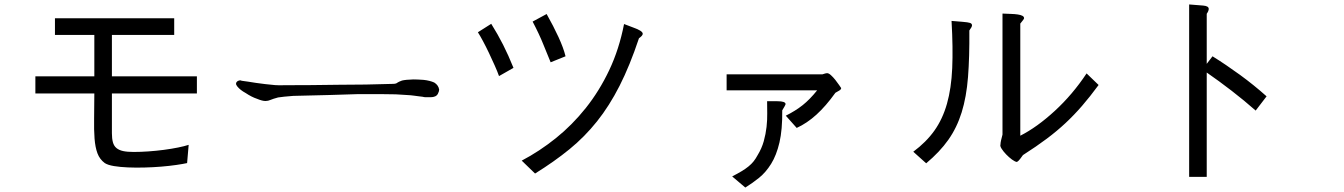

<svg xmlns="http://www.w3.org/2000/svg" viewBox="-20 -726 6040 863"><path d="M865 -383V-306H483V-127Q483 -103 487.5 -86.5Q492 -70 503.5 -60.5Q515 -51 533.5 -47Q552 -43 581 -43Q612 -43 647.5 -45.5Q683 -48 717 -52.5Q751 -57 780.5 -63Q810 -69 828 -75L821 7Q803 11 772 15.5Q741 20 704.5 23Q668 26 629 27Q590 28 555 26.5Q520 25 492.5 20.5Q465 16 451 7Q428 -10 418 -37Q408 -64 405 -103Q402 -142 403 -192.5Q404 -243 404 -306H139V-383H404V-569H227V-644H763V-569H483V-383Z M1954 -323Q1954 -316 1948 -304Q1940 -289 1915 -289Q1903 -289 1894.5 -289Q1886 -289 1880 -291Q1873 -292 1863.5 -293Q1854 -294 1841 -296Q1828 -298 1807.5 -299Q1787 -300 1759 -302Q1730 -303 1688.5 -303Q1647 -303 1591 -303Q1535 -301 1462 -299Q1389 -297 1298 -295Q1275 -293 1258 -291.5Q1241 -290 1230 -288Q1218 -285 1209.5 -282Q1201 -279 1196 -277Q1185 -272 1173 -272Q1159 -272 1135 -282Q1111 -290 1084 -308Q1060 -321 1047 -337Q1034 -352 1049 -362Q1055 -365 1061 -365Q1061 -363 1095 -359Q1111 -356 1130 -353.5Q1149 -351 1172 -348Q1195 -345 1216 -343.5Q1237 -342 1257 -343Q1318 -343 1379 -343.5Q1440 -344 1502 -345Q1563 -345 1624 -346Q1685 -347 1746 -349Q1761 -349 1767 -355Q1770 -357 1774.5 -359Q1779 -361 1787 -364Q1803 -368 1838 -369Q1847 -369 1858.5 -368.5Q1870 -368 1884 -367Q1912 -364 1932 -355Q1951 -343 1954 -323Z M2128 -581 2188 -619Q2218 -571 2241.5 -524.5Q2265 -478 2288 -421L2223 -384Q2216 -404 2203.5 -432Q2191 -460 2177.5 -488.5Q2164 -517 2150.5 -542Q2137 -567 2128 -581ZM2374 -629 2437 -663Q2468 -608 2490.5 -559Q2513 -510 2522 -473L2455 -446Q2441 -479 2422.5 -525.5Q2404 -572 2374 -629ZM2785 -618 2827 -602Q2847 -595 2858 -588Q2869 -581 2869 -574Q2869 -566 2852 -554Q2811 -431 2765 -340.5Q2719 -250 2663.5 -180.5Q2608 -111 2540 -55.5Q2472 0 2385 54L2325 -4Q2405 -46 2478.5 -105Q2552 -164 2613 -240.5Q2674 -317 2718.5 -411Q2763 -505 2785 -618Z M3246 -392H3677Q3692 -397 3696 -397Q3704 -398 3714.5 -388.5Q3725 -379 3734.5 -367Q3744 -355 3751.5 -344Q3759 -333 3761 -330Q3760 -323 3751.5 -318.5Q3743 -314 3735 -309Q3692 -249 3649.5 -210.5Q3607 -172 3561 -151L3512 -206Q3556 -228 3588 -253.5Q3620 -279 3653 -320H3246ZM3428 -271H3474Q3511 -271 3511 -258Q3511 -256 3506 -247Q3501 -238 3496 -230Q3497 -143 3483.5 -85.5Q3470 -28 3446 10.5Q3422 49 3391.5 73.5Q3361 98 3330 117L3271 67Q3296 54 3313.5 43.5Q3331 33 3344.5 22Q3358 11 3367.5 -1Q3377 -13 3385 -28Q3404 -59 3413 -91.5Q3422 -124 3425.5 -155.5Q3429 -187 3428.5 -216.5Q3428 -246 3428 -271Z M4257 -632 4306 -628Q4331 -626 4340 -623Q4349 -620 4349 -612Q4349 -605 4337 -589Q4338 -469 4331 -379.5Q4324 -290 4302.5 -221Q4281 -152 4242.5 -97.5Q4204 -43 4143 8L4085 -44Q4143 -87 4180 -139Q4217 -191 4236.5 -260Q4256 -329 4260 -419.5Q4264 -510 4257 -632ZM4864 -396 4918 -344Q4879 -291 4843.5 -250Q4808 -209 4769.5 -173Q4731 -137 4685 -102.5Q4639 -68 4578 -29Q4573 -22 4565.5 -12Q4558 -2 4551 2Q4542 1 4528.5 -9Q4515 -19 4502.5 -32Q4490 -45 4482 -57.5Q4474 -70 4477 -77Q4477 -84 4479.5 -95Q4482 -106 4486 -121V-665Q4506 -664 4523.5 -663.5Q4541 -663 4554.5 -661Q4568 -659 4575.5 -655Q4583 -651 4583 -644Q4583 -640 4566 -620V-116Q4641 -154 4721 -227.5Q4801 -301 4864 -396Z M5404 -439 5430 -473Q5491 -435 5553.5 -389.5Q5616 -344 5673 -293L5624 -229Q5573 -274 5516 -318Q5459 -362 5404 -400V69H5325V-706Q5363 -703 5388 -701Q5413 -699 5413 -686Q5413 -677 5404 -664Z"/></svg>

Font: D2Coding
Style: Regular
Weight: 400
Monospace: yes
Designer: Yong-Rak Park; Jeong-Hwan Yoon; Sang-Min Lee;
Foundry: NHN Corporation
Version: Version 1.3.2; Build 20180524